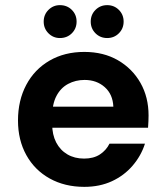

<svg xmlns="http://www.w3.org/2000/svg" viewBox="-20 -715 642 747"><path d="M308 12Q232 12 173.5 -20.5Q115 -53 82.5 -111.5Q50 -170 50 -246Q50 -324 82 -384.5Q114 -445 172.5 -479Q231 -513 308 -513Q383 -513 439 -480.5Q495 -448 526.5 -392.5Q558 -337 558 -266Q558 -256 557.5 -243.5Q557 -231 556 -218H146V-300H421Q419 -348 387.5 -376Q356 -404 309 -404Q274 -404 245 -388.5Q216 -373 199.5 -341.5Q183 -310 183 -261V-232Q183 -191 198.5 -161Q214 -131 242 -114.5Q270 -98 307 -98Q344 -98 368.5 -114Q393 -130 406 -156H544Q529 -109 496 -70.5Q463 -32 415.5 -10Q368 12 308 12ZM213 -567Q187 -567 168.5 -585.5Q150 -604 150 -631Q150 -658 168.5 -676.5Q187 -695 213 -695Q241 -695 259.5 -676.5Q278 -658 278 -631Q278 -604 259.5 -585.5Q241 -567 213 -567ZM397 -567Q370 -567 351.5 -585.5Q333 -604 333 -631Q333 -658 351.5 -676.5Q370 -695 397 -695Q424 -695 442.5 -676.5Q461 -658 461 -631Q461 -604 442.5 -585.5Q424 -567 397 -567Z"/></svg>

Font: DM Sans 17pt
Style: Bold
Weight: 700
Version: Version 4.004;gftools[0.9.30]